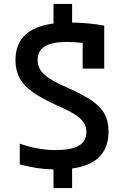

<svg xmlns="http://www.w3.org/2000/svg" viewBox="-20 -855 640 980"><path d="M253 105V10Q162 7 81 -16V-122Q173 -89 264 -89Q344 -89 382.5 -111.5Q421 -134 421 -182Q421 -208 407.5 -229Q394 -250 362.5 -270.5Q331 -291 275 -315Q196 -351 148.5 -384Q101 -417 80 -456.5Q59 -496 59 -548Q59 -710 253 -735V-835H348V-740Q387 -739 430 -735.5Q473 -732 512 -724V-505H402V-636Q382 -638 362 -639.5Q342 -641 323 -641Q246 -641 209 -618.5Q172 -596 172 -549Q172 -506 205.5 -475Q239 -444 327 -406Q405 -372 450.5 -340Q496 -308 515 -271Q534 -234 534 -184Q534 -20 348 5V105Z"/></svg>

Font: M PLUS Code Latin 60 Medium
Style: Regular
Weight: 500
Width: 7
Monospace: yes
Designer: Coji Morishita
Foundry: UNDERFOREST DESIGN
Version: Version 1.005; ttfautohint (v1.8.3)